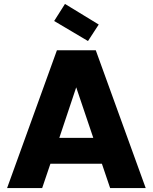

<svg xmlns="http://www.w3.org/2000/svg" viewBox="-20 -958 777 978"><path d="M541 0 499 -124H236.8L194.8 0H16.1L270 -702.1H467.8L722.2 0ZM455.1 -255.9 368.2 -513.2 282.2 -255.9ZM255.9 -851.1 311 -938 482.9 -833 428.2 -749Z"/></svg>

Font: SVN-Poppins
Style: Bold
Weight: 700
Designer: Ninad Kale (Devanagari), Jonny Pinhorn (Latin)
Foundry: Indian Type Foundry
Version: Version 3.200;PS 1.000;hotconv 16.6.54;makeotf.lib2.5.65590